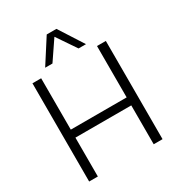

<svg xmlns="http://www.w3.org/2000/svg" viewBox="-211 -1051 1096 1185"><g transform="rotate(-30 336.5 -458.5)"><path d="M75 0V-700H137V-334H535V-700H598V0H535V-277H137V0ZM191 -744 302 -917H371L482 -744H429L336 -881L243 -744Z"/></g></svg>

Font: Georama Light
Style: Regular
Weight: 300
Designer: Jean-Baptiste Levee
Foundry: Production Type
Version: Version 1.000